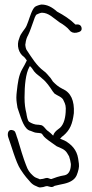

<svg xmlns="http://www.w3.org/2000/svg" viewBox="-20 -650 404 845"><path d="M16 -47C29 -12 50 65 70 95C90 126 101 137 116 154C124 162 131 166 139 169C143 171 151 175 156 175C158 175 162 174 164 174C173 174 178 169 188 169C202 172 208 177 220 168C250 160 279 159 301 142C317 130 321 114 326 94C330 77 326 64 324 48C318 9 294 -15 265 -31L244 -40L247 -42C250 -46 254 -50 259 -53C288 -78 299 -104 305 -152C308 -207 292 -243 255 -259C235 -269 225 -279 213 -291L203 -306C193 -317 183 -331 172 -338C141 -361 120 -396 98 -429C96 -430 92 -443 92 -448C91 -451 91 -454 92 -457C94 -475 98 -485 104 -496C113 -514 119 -535 127 -556C129 -563 136 -583 141 -586C144 -588 159 -594 164 -594C194 -594 213 -572 243 -551C255 -545 279 -527 285 -518C292 -508 303 -504 316 -506C329 -509 342 -512 339 -528C336 -541 326 -544 312 -542C289 -565 261 -583 231 -599C209 -619 187 -630 163 -630C157 -630 139 -624 134 -620C121 -609 112 -577 104 -555L97 -537C90 -520 71 -505 65 -482C51 -450 63 -415 85 -400C90 -396 94 -389 98 -384C92 -372 86 -359 78 -346C62 -319 58 -284 54 -248C53 -239 52 -230 52 -221C52 -202 55 -191 57 -176L63 -158C74 -126 87 -79 115 -74L125 -70C131 -67 141 -65 147 -65C149 -65 152 -65 156 -64C161 -64 166 -61 168 -56C176 -44 186 -38 196 -30L230 -6C248 2 265 7 275 23L284 38C288 49 290 60 292 72C292 95 285 116 266 121C240 125 219 133 206 138C200 138 195 134 188 133C178 133 172 138 162 138C160 138 158 139 156 139C154 139 153 138 151 137C140 133 133 131 124 122C110 109 103 100 94 75C85 53 66 -8 58 -37C55 -46 52 -53 51 -58C48 -66 47 -73 39 -76C17 -85 11 -64 16 -47ZM88 -221C88 -274 93 -326 109 -355C110 -356 110 -358 112 -359C119 -353 124 -345 130 -336C141 -322 154 -316 166 -304C184 -290 199 -268 212 -248L220 -238C232 -229 255 -223 260 -207C268 -191 271 -183 269 -156C267 -124 258 -95 237 -82C226 -74 217 -65 214 -53C213 -54 214 -54 213 -54C207 -60 199 -68 193 -72C179 -80 173 -100 156 -100C152 -101 149 -101 147 -101C133 -101 119 -107 108 -114C101 -120 98 -139 96 -152C91 -172 88 -192 88 -221Z"/></svg>

Font: Stray Cat
Style: UltCn
Weight: 400
Version: Version 1.0